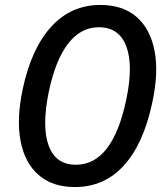

<svg xmlns="http://www.w3.org/2000/svg" viewBox="-20 -745 669 775"><path d="M282 10Q192 10 136 -38.5Q80 -87 63 -176Q46 -265 72 -387Q107 -550 187 -637.5Q267 -725 385 -725Q476 -725 531.5 -676.5Q587 -628 604 -539Q621 -450 594 -328Q559 -164 480 -77Q401 10 282 10ZM286 -80Q361 -80 411.5 -146Q462 -212 489 -340Q519 -480 490 -557.5Q461 -635 379 -635Q306 -635 255 -569Q204 -503 177 -375Q148 -234 176.5 -157Q205 -80 286 -80Z"/></svg>

Font: Noto Sans SemiCondensed Medium
Style: Italic
Weight: 500
Width: 4
Italic angle: -12°
Designer: Monotype Design Team
Foundry: Monotype Imaging Inc.
Version: Version 2.013; ttfautohint (v1.8.4.7-5d5b)